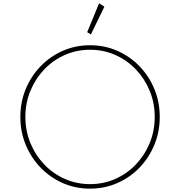

<svg xmlns="http://www.w3.org/2000/svg" viewBox="-20 -1110 1075 1146"><path d="M517.5 16Q604 16 679.5 -17Q755 -50 812 -108.8Q869 -167.5 901.2 -245.2Q933.5 -323 933.5 -412Q933.5 -501.5 901.2 -579Q869 -656.5 812 -715.2Q755 -774 679.5 -807Q604 -840 517.5 -840Q431 -840 355.5 -807Q280 -774 223 -715.2Q166 -656.5 133.8 -579Q101.5 -501.5 101.5 -412Q101.5 -323 133.8 -245.2Q166 -167.5 223 -108.8Q280 -50 355.5 -17Q431 16 517.5 16ZM517.5 -11Q437.5 -11 367.2 -42Q297 -73 244.2 -128.2Q191.5 -183.5 161.5 -256.2Q131.5 -329 131.5 -412Q131.5 -495.5 161.5 -568Q191.5 -640.5 244.2 -695.8Q297 -751 367.2 -782Q437.5 -813 517.5 -813Q598 -813 668 -782Q738 -751 790.8 -695.8Q843.5 -640.5 873.5 -568Q903.5 -495.5 903.5 -412Q903.5 -329 873.5 -256.2Q843.5 -183.5 790.8 -128.2Q738 -73 668 -42Q598 -11 517.5 -11ZM522.5 -904.5 603 -1070 571.5 -1090.5 500.5 -918Z"/></svg>

Font: Spartan Thin
Style: Regular
Weight: 100
Designer: Matt Bailey, Mirko Velimirovic
Foundry: Matt Bailey
Version: Version 1.003; ttfautohint (v1.8.3)